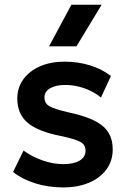

<svg xmlns="http://www.w3.org/2000/svg" viewBox="-20 -782 544 816"><path d="M249 14.5Q184.5 14.5 129.2 -3Q74 -20.5 35.5 -51L80 -142Q117 -115.5 161.5 -100Q206 -84.5 248.5 -84.5Q293.5 -84.5 318.5 -99.5Q343.5 -114.5 343.5 -141.5Q343.5 -167 321.5 -179Q299.5 -191 238.5 -204Q141.5 -223 97.5 -260.2Q53.5 -297.5 53.5 -363Q53.5 -409.5 79.2 -445Q105 -480.5 150.2 -500.2Q195.5 -520 254.5 -520Q312 -520 363.2 -504Q414.5 -488 451.5 -459L409 -367.5Q389.5 -384 364.5 -396Q339.5 -408 311.8 -414.5Q284 -421 257 -421Q217.5 -421 193.2 -407Q169 -393 169 -367.5Q169 -342 191.5 -329.8Q214 -317.5 273 -304Q373 -282.5 416 -247Q459 -211.5 459 -147.5Q459 -98.5 432.5 -62.2Q406 -26 358.8 -5.8Q311.5 14.5 249 14.5ZM188.5 -585 283.5 -762H412L305 -585Z"/></svg>

Font: Geologica Cursive Medium
Style: Regular
Weight: 500
Designer: Sindre Bremnes, Frode Helland
Foundry: Monokrom Skriftforlag AS
Version: Version 1.010;gftools[0.9.28]